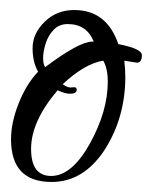

<svg xmlns="http://www.w3.org/2000/svg" viewBox="-20 -363 303 383"><path d="M83 0Q2 0 2 -85Q2 -119 17.5 -157.5Q33 -196 56 -220Q45 -239 45 -267Q45 -296 69 -319.5Q93 -343 128 -343Q193 -343 216 -275Q263 -266 263 -253Q263 -238 253 -238L228 -242Q229 -232 229.5 -224Q230 -216 230 -210Q230 -128 188 -63Q146 0 83 0ZM70 -229Q138 -280 164 -280H167Q153 -315 115 -315Q98 -315 87 -303.5Q76 -292 71 -276Q66 -260 66 -247Q66 -235 70 -229ZM82 -12Q123 -12 159 -76Q195 -141 195 -200Q195 -226 186 -242Q149 -236 105 -195Q115 -188 121 -188.5Q127 -189 128 -189Q133 -189 133 -184Q133 -176 120 -176Q109 -176 95 -183Q42 -121 42 -66Q42 -12 82 -12Z"/></svg>

Font: Qwigley
Style: Regular
Weight: 400
Designer: Robert E. Leuschke
Foundry: Robert E. Leuschke
Version: Version 1.010; ttfautohint (v1.8.3)